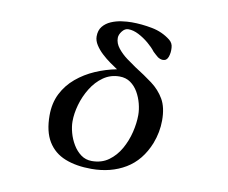

<svg xmlns="http://www.w3.org/2000/svg" viewBox="-83 -869 1166 983"><g transform="rotate(10 500.0 -377.5)"><path d="M640 -303Q640 -331 632 -362Q624 -393 608.5 -420Q593 -447 569 -464Q545 -481 512 -481Q465 -481 428 -455Q391 -429 365.5 -387.5Q340 -346 327 -300Q314 -254 314 -213Q314 -186 322.5 -154.5Q331 -123 348 -94.5Q365 -66 389.5 -48Q414 -30 446 -30Q497 -30 533.5 -56.5Q570 -83 593.5 -124.5Q617 -166 628.5 -213.5Q640 -261 640 -303ZM765 -297Q765 -236 742 -176Q704 -81 628 -35.5Q552 10 451 10Q372 10 314 -13Q256 -36 224.5 -87.5Q193 -139 193 -223Q193 -287 218 -336.5Q243 -386 286 -422Q329 -458 382 -481Q435 -504 492 -515Q475 -526 452.5 -542Q430 -558 409 -577.5Q388 -597 374 -619Q360 -641 360 -663Q360 -695 376.5 -715Q393 -735 418.5 -746Q444 -757 472.5 -761Q501 -765 525 -765Q577 -765 631.5 -754.5Q686 -744 728 -711Q747 -696 748 -672Q750 -647 742.5 -625Q735 -603 715 -603Q708 -603 701 -605.5Q694 -608 688 -612Q683 -616 674 -624Q665 -632 661 -636Q646 -656 621 -677Q596 -698 568 -712.5Q540 -727 514 -727Q496 -727 482 -709Q468 -691 468 -674Q468 -646 488 -621Q508 -596 535 -576Q562 -556 583 -542Q634 -510 675 -479.5Q716 -449 740.5 -407Q765 -365 765 -297Z"/></g></svg>

Font: Kaisei Tokumin ExtraBold
Style: Regular
Weight: 800
Designer: Font-Kai, 金井和夫
Foundry: KAZUO KANAI
Version: Version 5.003